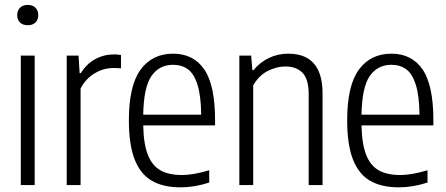

<svg xmlns="http://www.w3.org/2000/svg" viewBox="-20 -774 1867 803"><path d="M67 0V-541.5H125V0ZM52 -710.5Q52 -730 63.8 -741.8Q75.5 -753.5 96 -753.5Q116.5 -753.5 128.2 -741.8Q140 -730 140 -710.5Q140 -691 128.2 -679.8Q116.5 -668.5 96 -668.5Q75.5 -668.5 63.8 -679.8Q52 -691 52 -710.5Z M259 -541.5H308.5L313 -468H318Q342 -507 378.5 -526.8Q415 -546.5 457 -546.5Q468.5 -546.5 486 -544V-488Q475 -489.5 454 -489.5Q412.5 -489.5 375 -466.8Q337.5 -444 317 -403.5V0H259Z M879.5 -249.5H579Q580.5 -171.5 598.5 -126.2Q616.5 -81 651.2 -61.5Q686 -42 741 -42Q788.5 -42 855 -62V-10.5Q793 9.5 735.5 9.5Q662 9.5 614.5 -18.2Q567 -46 543 -107.5Q519 -169 519 -271Q519 -416 568 -482.8Q617 -549.5 704 -549.5Q789 -549.5 834.2 -483.8Q879.5 -418 879.5 -270.5ZM579 -294.5H821.5Q820.5 -373.5 806 -419.5Q791.5 -465.5 766 -484.2Q740.5 -503 704 -503Q646 -503 613.5 -456.2Q581 -409.5 579 -294.5Z M981 -541.5H1030.5L1035.5 -480.5H1040Q1067 -513.5 1104.5 -531.5Q1142 -549.5 1185.5 -549.5Q1329 -549.5 1329 -383V0H1271V-380Q1271 -442.5 1245.5 -469.2Q1220 -496 1173 -496Q1136.5 -496 1099 -476.8Q1061.5 -457.5 1039 -416.5V0H981Z M1792.5 -249.5H1492Q1493.5 -171.5 1511.5 -126.2Q1529.5 -81 1564.2 -61.5Q1599 -42 1654 -42Q1701.5 -42 1768 -62V-10.5Q1706 9.5 1648.5 9.5Q1575 9.5 1527.5 -18.2Q1480 -46 1456 -107.5Q1432 -169 1432 -271Q1432 -416 1481 -482.8Q1530 -549.5 1617 -549.5Q1702 -549.5 1747.2 -483.8Q1792.5 -418 1792.5 -270.5ZM1492 -294.5H1734.5Q1733.5 -373.5 1719 -419.5Q1704.5 -465.5 1679 -484.2Q1653.5 -503 1617 -503Q1559 -503 1526.5 -456.2Q1494 -409.5 1492 -294.5Z"/></svg>

Font: Encode Sans Condensed Light
Style: Regular
Weight: 300
Width: 3
Designer: Multiple Designers
Foundry: Impallari Type
Version: Version 2.000